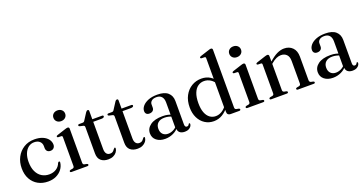

<svg xmlns="http://www.w3.org/2000/svg" viewBox="-37 -1400 3932 2074"><g transform="rotate(-20 1929.0 -363.0)"><path d="M445 -345Q445 -322 430.8 -307Q416.5 -292 392.5 -292Q368.5 -292 355.2 -306Q342 -320 342 -344V-364Q342 -398 319 -419Q296 -440 256 -440Q218.5 -440 189.5 -417.8Q160.5 -395.5 144.2 -355.2Q128 -315 128 -260.5Q128 -195 149.5 -149.5Q171 -104 208.5 -80.8Q246 -57.5 293.5 -57.5Q340.5 -57.5 375 -79.8Q409.5 -102 424 -141.5Q428.5 -147.5 431.5 -150Q434.5 -152.5 438.5 -152.5Q443.5 -152 445.8 -148Q448 -144 447.5 -138Q442 -95 416.2 -61.2Q390.5 -27.5 349.8 -8.2Q309 11 257 11Q192 11 141.8 -17Q91.5 -45 63 -97Q34.5 -149 34.5 -220.5Q34.5 -290.5 63.8 -346.5Q93 -402.5 145.8 -435.5Q198.5 -468.5 268.5 -468.5Q323.5 -468.5 363 -451.8Q402.5 -435 423.8 -406.8Q445 -378.5 445 -345Z M668.5 -446V-55Q668.5 -44 672.8 -38Q677 -32 686 -30L711.5 -25Q718.5 -23.5 721.8 -20.2Q725 -17 725 -12Q725 -6.5 720.8 -3.2Q716.5 0 708 0H527.5Q519.5 0 515.5 -3.2Q511.5 -6.5 511.5 -12Q511.5 -16.5 514.5 -19.8Q517.5 -23 524 -25L551 -30Q560 -32.5 564.2 -38Q568.5 -43.5 568.5 -54.5V-384.5Q568.5 -392.5 565.5 -396.5Q562.5 -400.5 555.5 -401L520 -402Q514 -403 511 -405.8Q508 -408.5 508 -412.5Q508 -417.5 511.2 -420.8Q514.5 -424 522.5 -426.5L618 -457.5Q630 -461.5 637 -463.2Q644 -465 649 -465Q659 -465 663.8 -459.8Q668.5 -454.5 668.5 -446ZM610 -554Q580.5 -554 561.8 -571.5Q543 -589 543 -616Q543 -643 561.8 -660.2Q580.5 -677.5 610 -677.5Q640 -677.5 659 -660Q678 -642.5 678 -616Q678 -589 659 -571.5Q640 -554 610 -554Z M816 -425.5 783 -433Q773.5 -435.5 770.2 -438.8Q767 -442 767 -446.5Q767 -452 771 -455.2Q775 -458.5 781.5 -458.5H818Q828 -458.5 834.2 -461.5Q840.5 -464.5 845.5 -473.5L896 -552Q901.5 -560.5 907.2 -564.5Q913 -568.5 919 -568.5Q925.5 -568.5 929 -564.5Q932.5 -560.5 932.5 -553V-116Q932.5 -80.5 947 -62Q961.5 -43.5 987.5 -43.5Q1003 -43.5 1012.8 -48.5Q1022.5 -53.5 1028.8 -61Q1035 -68.5 1040.5 -75.8Q1046 -83 1052.5 -87.5Q1057 -88 1060 -85.2Q1063 -82.5 1062.5 -75.5Q1060 -52 1045.2 -33Q1030.5 -14 1006 -2.8Q981.5 8.5 949.5 8.5Q896 8.5 864.8 -18.8Q833.5 -46 833.5 -101.5V-403Q833.5 -412.5 829.8 -417.8Q826 -423 816 -425.5ZM891.5 -429 892 -458.5H1044.5Q1052 -458.5 1056 -455.5Q1060 -452.5 1060 -447Q1060 -439 1052 -434Q1044 -429 1027 -429Z M1152.5 -425.5 1119.5 -433Q1110 -435.5 1106.8 -438.8Q1103.5 -442 1103.5 -446.5Q1103.5 -452 1107.5 -455.2Q1111.5 -458.5 1118 -458.5H1154.5Q1164.5 -458.5 1170.8 -461.5Q1177 -464.5 1182 -473.5L1232.5 -552Q1238 -560.5 1243.8 -564.5Q1249.5 -568.5 1255.5 -568.5Q1262 -568.5 1265.5 -564.5Q1269 -560.5 1269 -553V-116Q1269 -80.5 1283.5 -62Q1298 -43.5 1324 -43.5Q1339.5 -43.5 1349.2 -48.5Q1359 -53.5 1365.2 -61Q1371.5 -68.5 1377 -75.8Q1382.5 -83 1389 -87.5Q1393.5 -88 1396.5 -85.2Q1399.5 -82.5 1399 -75.5Q1396.5 -52 1381.8 -33Q1367 -14 1342.5 -2.8Q1318 8.5 1286 8.5Q1232.5 8.5 1201.2 -18.8Q1170 -46 1170 -101.5V-403Q1170 -412.5 1166.2 -417.8Q1162.5 -423 1152.5 -425.5ZM1228 -429 1228.5 -458.5H1381Q1388.5 -458.5 1392.5 -455.5Q1396.5 -452.5 1396.5 -447Q1396.5 -439 1388.5 -434Q1380.5 -429 1363.5 -429Z M1749.5 -56.5V-64.5L1744 -65.5V-356Q1744 -399.5 1723.5 -422.8Q1703 -446 1664.5 -446Q1626.5 -446 1607.8 -429.5Q1589 -413 1589 -391.5V-354Q1589 -331 1574 -318Q1559 -305 1533.5 -305Q1512 -305 1500 -316.8Q1488 -328.5 1488 -349.5Q1488 -378.5 1510.5 -405.8Q1533 -433 1576.2 -450.8Q1619.5 -468.5 1681.5 -468.5Q1763.5 -468.5 1803.5 -433Q1843.5 -397.5 1843.5 -336.5V-68Q1843.5 -50.5 1849.8 -42.5Q1856 -34.5 1866.5 -34.5Q1878 -34.5 1884 -40Q1890 -45.5 1893 -53Q1894.5 -56 1896.8 -57.8Q1899 -59.5 1902 -59.5Q1905.5 -59.5 1907.5 -56.8Q1909.5 -54 1909.5 -49Q1909.5 -36.5 1900.5 -22.8Q1891.5 -9 1873.5 0.8Q1855.5 10.5 1828 10.5Q1790.5 10.5 1770 -7Q1749.5 -24.5 1749.5 -56.5ZM1465 -101.5Q1465 -158 1514.5 -194.2Q1564 -230.5 1656 -230.5Q1690 -230.5 1716.8 -224Q1743.5 -217.5 1764.5 -207.5L1758 -188.5Q1738 -197 1716.2 -202.5Q1694.5 -208 1669 -208Q1620.5 -208 1594 -183.8Q1567.5 -159.5 1567.5 -117.5Q1567.5 -76 1590.2 -53.5Q1613 -31 1649 -31Q1679.5 -31 1708.2 -45Q1737 -59 1757.5 -84.5L1766 -68Q1739 -30 1695 -9.8Q1651 10.5 1602 10.5Q1541 10.5 1503 -20Q1465 -50.5 1465 -101.5Z M2316.5 -75 2314.5 -78V-656Q2314.5 -664.5 2311.5 -668.5Q2308.5 -672.5 2301.5 -673L2266 -674Q2259.5 -675 2256.8 -677.8Q2254 -680.5 2254 -684.5Q2254 -689.5 2257.2 -692.5Q2260.5 -695.5 2268.5 -698.5L2363.5 -729Q2375.5 -733.5 2382.8 -735.2Q2390 -737 2395.5 -737Q2405 -737 2409.8 -731.8Q2414.5 -726.5 2414.5 -718V-55Q2414.5 -44 2418.8 -38Q2423 -32 2432 -30L2457.5 -25Q2464.5 -23.5 2467.8 -20.2Q2471 -17 2471 -12Q2471 -6.5 2466.8 -3.2Q2462.5 0 2454 0H2354.5Q2337 0 2326.8 -10Q2316.5 -20 2316.5 -39.5ZM1964.5 -217.5Q1964.5 -295 1994.5 -351.2Q2024.5 -407.5 2075.2 -438Q2126 -468.5 2187.5 -468.5Q2244.5 -468.5 2287 -441.8Q2329.5 -415 2356 -367L2336.5 -349Q2314 -389.5 2280 -411.5Q2246 -433.5 2205.5 -433.5Q2167 -433.5 2135.8 -411.5Q2104.5 -389.5 2086.5 -344Q2068.5 -298.5 2068.5 -229Q2068.5 -164 2085.2 -120.5Q2102 -77 2131.8 -55.2Q2161.5 -33.5 2199 -33.5Q2235.5 -33.5 2269.5 -54Q2303.5 -74.5 2333 -117.5L2345.5 -98Q2306.5 -44 2261 -16.5Q2215.5 11 2161.5 11Q2105 11 2060.2 -17.8Q2015.5 -46.5 1990 -98.2Q1964.5 -150 1964.5 -217.5Z M2690 -446V-55Q2690 -44 2694.2 -38Q2698.5 -32 2707.5 -30L2733 -25Q2740 -23.5 2743.2 -20.2Q2746.5 -17 2746.5 -12Q2746.5 -6.5 2742.2 -3.2Q2738 0 2729.5 0H2549Q2541 0 2537 -3.2Q2533 -6.5 2533 -12Q2533 -16.5 2536 -19.8Q2539 -23 2545.5 -25L2572.5 -30Q2581.5 -32.5 2585.8 -38Q2590 -43.5 2590 -54.5V-384.5Q2590 -392.5 2587 -396.5Q2584 -400.5 2577 -401L2541.5 -402Q2535.5 -403 2532.5 -405.8Q2529.5 -408.5 2529.5 -412.5Q2529.5 -417.5 2532.8 -420.8Q2536 -424 2544 -426.5L2639.5 -457.5Q2651.5 -461.5 2658.5 -463.2Q2665.5 -465 2670.5 -465Q2680.5 -465 2685.2 -459.8Q2690 -454.5 2690 -446ZM2631.5 -554Q2602 -554 2583.2 -571.5Q2564.5 -589 2564.5 -616Q2564.5 -643 2583.2 -660.2Q2602 -677.5 2631.5 -677.5Q2661.5 -677.5 2680.5 -660Q2699.5 -642.5 2699.5 -616Q2699.5 -589 2680.5 -571.5Q2661.5 -554 2631.5 -554Z M2964 -446V-55Q2964 -44 2968.2 -38.2Q2972.5 -32.5 2981.5 -30L3006.5 -25Q3018.5 -21.5 3018.5 -12.5Q3018.5 0 3002 0H2823Q2815 0 2811 -3.2Q2807 -6.5 2807 -12Q2807 -16.5 2810 -19.8Q2813 -23 2819.5 -25L2846.5 -30Q2855.5 -32.5 2859.8 -38Q2864 -43.5 2864 -54.5V-384.5Q2864 -392.5 2861 -396.5Q2858 -400.5 2851 -401L2815.5 -402Q2809.5 -403 2806.5 -405.8Q2803.5 -408.5 2803.5 -412.5Q2803.5 -417.5 2806.8 -420.8Q2810 -424 2818 -426.5L2913 -457.5Q2925 -461.5 2932.2 -463.2Q2939.5 -465 2945.5 -465Q2954.5 -465 2959.2 -459.8Q2964 -454.5 2964 -446ZM2951.5 -344.5 2937 -359 2957.5 -377Q3014 -428 3056.8 -448.2Q3099.5 -468.5 3138.5 -468.5Q3197.5 -468.5 3234.5 -431.5Q3271.5 -394.5 3271.5 -327V-57.5Q3271.5 -45 3276.5 -38.5Q3281.5 -32 3291.5 -29.5L3314.5 -25Q3321 -23 3324 -19.8Q3327 -16.5 3327 -12Q3327 -6.5 3323.2 -3.2Q3319.5 0 3311 0H3131Q3114 0 3114 -12.5Q3114 -21.5 3126.5 -25L3152.5 -30Q3163 -32.5 3167.2 -39Q3171.5 -45.5 3171.5 -57.5V-313.5Q3171.5 -363.5 3147 -388Q3122.5 -412.5 3082.5 -412.5Q3057.5 -412.5 3029.8 -400.5Q3002 -388.5 2971.5 -362Z M3679 -56.5V-64.5L3673.5 -65.5V-356Q3673.5 -399.5 3653 -422.8Q3632.5 -446 3594 -446Q3556 -446 3537.2 -429.5Q3518.5 -413 3518.5 -391.5V-354Q3518.5 -331 3503.5 -318Q3488.5 -305 3463 -305Q3441.5 -305 3429.5 -316.8Q3417.5 -328.5 3417.5 -349.5Q3417.5 -378.5 3440 -405.8Q3462.5 -433 3505.8 -450.8Q3549 -468.5 3611 -468.5Q3693 -468.5 3733 -433Q3773 -397.5 3773 -336.5V-68Q3773 -50.5 3779.2 -42.5Q3785.5 -34.5 3796 -34.5Q3807.5 -34.5 3813.5 -40Q3819.5 -45.5 3822.5 -53Q3824 -56 3826.2 -57.8Q3828.5 -59.5 3831.5 -59.5Q3835 -59.5 3837 -56.8Q3839 -54 3839 -49Q3839 -36.5 3830 -22.8Q3821 -9 3803 0.8Q3785 10.5 3757.5 10.5Q3720 10.5 3699.5 -7Q3679 -24.5 3679 -56.5ZM3394.5 -101.5Q3394.5 -158 3444 -194.2Q3493.5 -230.5 3585.5 -230.5Q3619.5 -230.5 3646.2 -224Q3673 -217.5 3694 -207.5L3687.5 -188.5Q3667.5 -197 3645.8 -202.5Q3624 -208 3598.5 -208Q3550 -208 3523.5 -183.8Q3497 -159.5 3497 -117.5Q3497 -76 3519.8 -53.5Q3542.5 -31 3578.5 -31Q3609 -31 3637.8 -45Q3666.5 -59 3687 -84.5L3695.5 -68Q3668.5 -30 3624.5 -9.8Q3580.5 10.5 3531.5 10.5Q3470.5 10.5 3432.5 -20Q3394.5 -50.5 3394.5 -101.5Z"/></g></svg>

Font: Fraunces 60pt
Style: Regular
Weight: 400
Version: Version 1.000;[b76b70a41]